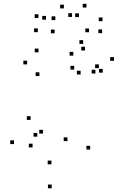

<svg xmlns="http://www.w3.org/2000/svg" viewBox="-20 -984 660 1026"><path d="M461.8 -184.8V-204.8H441.8V-184.8ZM508.3 -620V-640H488.3V-620ZM489.9 -591.1V-611.1H469.9V-591.1ZM528.9 -595.8V-615.8H508.9V-595.8ZM588.8 -658.9V-678.9H568.8V-658.9ZM424.4 -749.4V-769.4H404.4V-749.4ZM372 -686.7V-706.7H352V-686.7ZM434.3 -714.2V-734.2H414.3V-714.2ZM185.8 -704.4V-724.4H165.8V-704.4ZM124.8 -639.9V-659.9H104.8V-639.9ZM190.4 -577.7V-597.7H170.4V-577.7ZM410.9 -586V-606H390.9V-586ZM376.5 -612.1V-632.1H356.5V-612.1ZM340.5 -230V-250H320.5V-230ZM254.9 -105.9V-125.9H234.9V-105.9ZM179.2 -253.7V-273.7H159.2V-253.7ZM154 -196.2V-216.2H134V-196.2ZM209.7 -270.2V-290.2H189.7V-270.2ZM143.4 -343.2V-363.2H123.4V-343.2ZM54.8 -214.1V-234.1H34.8V-214.1ZM256.2 22.2V2.2H236.2V22.2ZM271.9 -806V-826H251.9V-806ZM401.8 -892.8V-912.8H381.8V-892.8ZM364.8 -893.4V-913.4H344.8V-893.4ZM455.9 -811.7V-831.7H435.9V-811.7ZM525.8 -806.8V-826.8H505.8V-806.8ZM527.8 -870.7V-890.7H507.8V-870.7ZM442 -943.7V-963.7H422V-943.7ZM321.4 -939.1V-959.1H301.4V-939.1ZM225.7 -878.9V-898.9H205.7V-878.9ZM275.6 -876.8V-896.8H255.6V-876.8ZM185.2 -887.9V-907.9H165.2V-887.9ZM182.2 -812.2V-832.2H162.2V-812.2Z"/></svg>

Font: Monaspace Radon Dots Var
Style: Regular
Weight: 400
Designer: Riley Cran and the Lettermatic Team
Version: Version 1.100 (Monaspace Radon Dots)